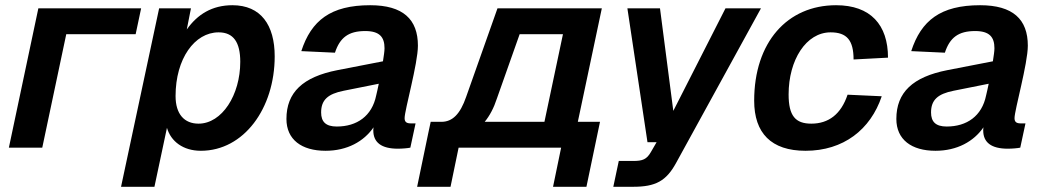

<svg xmlns="http://www.w3.org/2000/svg" viewBox="-20 -566 4010 736"><path d="M14 0H142L234 -435H500L521 -534H127Z M444 150H572L620 -76C635 -24 682 12 750 12C915 12 1033 -151 1033 -350C1033 -470 980 -546 871 -546C793 -546 737 -511 696 -453L712 -534H590ZM741 -92C687 -92 653 -128 653 -198C653 -341 726 -442 818 -442C875 -442 901 -404 901 -329C901 -202 831 -92 741 -92Z M1411 -66C1411 -20 1442 4 1505 4C1523 4 1544 2 1553 0L1573 -93H1555C1539 -93 1531 -98 1531 -113C1531 -144 1582 -322 1582 -391C1582 -492 1525 -546 1399 -546C1247 -546 1173 -487 1135 -370L1264 -364C1283 -422 1316 -447 1380 -447C1435 -447 1454 -424 1454 -381C1454 -369 1451 -351 1448 -331L1273 -297C1141 -271 1078 -212 1078 -110C1078 -31 1136 12 1228 12C1311 12 1375 -24 1412 -78C1411 -74 1411 -70 1411 -66ZM1211 -135C1211 -183 1237 -206 1297 -218L1432 -245C1428 -227 1425 -211 1422 -200C1406 -121 1348 -81 1271 -81C1229 -81 1211 -99 1211 -135Z M1579 150H1707L1738 0H2131L2100 150H2228L2280 -99H2195L2287 -534H1887L1767 -195C1744 -128 1714 -99 1672 -99H1631L1622 -57ZM1885 -189 1972 -435H2138L2067 -99H1838C1857 -122 1873 -152 1885 -189Z M2331 150H2407C2493 150 2534 128 2572 58L2897 -534H2761L2561 -141L2510 -534H2385L2462 -21H2497L2475 17C2459 45 2443 51 2408 51H2352Z M3068 12C3213 12 3317 -69 3360 -197L3229 -203C3204 -128 3156 -92 3090 -92C3029 -92 3003 -122 3003 -204C3003 -336 3070 -442 3164 -442C3226 -442 3252 -412 3252 -338L3384 -345C3384 -471 3317 -546 3185 -546C2998 -546 2871 -404 2871 -180C2871 -56 2936 12 3068 12Z M3749 -66C3749 -20 3780 4 3843 4C3861 4 3882 2 3891 0L3911 -93H3893C3877 -93 3869 -98 3869 -113C3869 -144 3920 -322 3920 -391C3920 -492 3863 -546 3737 -546C3585 -546 3511 -487 3473 -370L3602 -364C3621 -422 3654 -447 3718 -447C3773 -447 3792 -424 3792 -381C3792 -369 3789 -351 3786 -331L3611 -297C3479 -271 3416 -212 3416 -110C3416 -31 3474 12 3566 12C3649 12 3713 -24 3750 -78C3749 -74 3749 -70 3749 -66ZM3549 -135C3549 -183 3575 -206 3635 -218L3770 -245C3766 -227 3763 -211 3760 -200C3744 -121 3686 -81 3609 -81C3567 -81 3549 -99 3549 -135Z"/></svg>

Font: Geist SemiBold
Style: Italic
Weight: 600
Italic angle: -12°
Designer: Basement.studio, Andrés Briganti, Mateo Zaragoza
Foundry: Basement.studio, Vercel, Andrés Briganti, Guido Ferreyra, Mateo Zaragoza
Version: Version 1.500